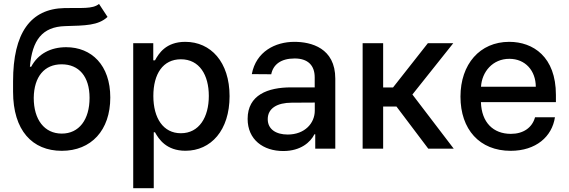

<svg xmlns="http://www.w3.org/2000/svg" viewBox="-20 -769 2942 993"><path d="M536.2 -681.5 492.2 -748.6C457.7 -720.9 399.9 -729.4 313.9 -727.3C137.1 -723.7 47.6 -598 47.6 -348.7V-294.7C47.6 -94.5 147 11 299.4 11C451.7 11 550.4 -94.8 550.4 -264.6C550.4 -432.2 453.5 -524.9 322.1 -524.9C242.9 -524.9 176.8 -491.1 141.3 -423.7H134.6C146.7 -561.8 198.5 -630.3 316.4 -633.9C421.2 -637.1 487.6 -636.7 536.2 -681.5ZM154.5 -262.8C155.9 -373.2 210.2 -436.4 298.7 -436.4C388.5 -436.4 443.2 -373.2 443.2 -262.8C443.2 -149.9 388.5 -78.1 299.7 -78.1C209.5 -78.1 154.5 -150.2 154.5 -262.8Z M669 204.5H775.2V-84.9H781.6C800.8 -50.1 839.8 10.7 939.3 10.7C1071.4 10.7 1167.3 -95.2 1167.3 -271.7C1167.3 -448.5 1070 -552.6 938.2 -552.6C837 -552.6 800.4 -490.8 781.6 -457H772.7V-545.5H669ZM773.1 -272.7C773.1 -386.7 822.8 -462.4 915.5 -462.4C1011.7 -462.4 1060 -381 1060 -272.7C1060 -163.4 1010.3 -79.9 915.5 -79.9C824.2 -79.9 773.1 -158 773.1 -272.7Z M1445 12.1C1535.2 12.1 1585.9 -33.7 1606.2 -74.6H1610.4V0H1714.1V-362.2C1714.1 -521 1589.1 -552.6 1502.5 -552.6C1403.8 -552.6 1304.3 -502.5 1282.3 -385.7L1382.8 -384.9C1392.8 -435 1432.5 -466.6 1503.9 -466.6C1572.4 -466.6 1607.6 -430.8 1607.6 -369V-316.8L1485.4 -317.1C1365.4 -317.1 1260.7 -278.1 1260.7 -154.1C1260.7 -46.9 1341.3 12.1 1445 12.1ZM1364.7 -152.7C1364.7 -209.5 1414.4 -237.6 1487.9 -237.9L1608 -238.6V-196.7C1608 -132.1 1556.5 -73.2 1468 -73.2C1408 -73.2 1364.7 -100.1 1364.7 -152.7Z M1855.5 0H1961.6V-218H2030.5L2195 0H2326.7L2112.9 -280.2L2324.2 -545.5H2192.8L2012.8 -316.8H1961.6V-545.5H1855.5Z M2621.1 11C2752.1 11 2835.2 -62.5 2850.1 -162.6H2747.2C2732.6 -108.7 2686.4 -76.7 2622.2 -76.7C2531.2 -76.7 2470.5 -135.3 2467.3 -240.8H2855.1V-278.4C2855.1 -475.5 2737.2 -552.6 2613.6 -552.6C2461.6 -552.6 2361.5 -436.8 2361.5 -269.2C2361.5 -99.8 2460.2 11 2621.1 11ZM2467.7 -320.3C2472.3 -397.7 2528.1 -464.8 2614.3 -464.8C2696.7 -464.8 2750.7 -403.8 2751.1 -320.3Z"/></svg>

Font: Magic Ui Pro Medium
Style: Regular
Weight: 500
Designer: Stefan Endress, Andreas Faust
Version: Version 1.000;FEAKit 1.0